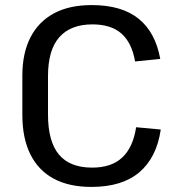

<svg xmlns="http://www.w3.org/2000/svg" viewBox="-20 -728 703 756"><path d="M340 8Q252 8 191.5 -24.5Q131 -57 99.5 -120.5Q68 -184 68 -276V-430Q68 -519 100 -581Q132 -643 192.5 -675.5Q253 -708 341 -708Q459 -708 525.5 -654.5Q592 -601 611 -496L512 -486Q499 -560 458 -596Q417 -632 344 -632Q258 -632 213.5 -581.5Q169 -531 169 -428V-277Q169 -171 212 -119.5Q255 -68 343 -68Q419 -68 461.5 -108Q504 -148 516 -227L613 -218Q597 -108 529 -50Q461 8 340 8Z"/></svg>

Font: Pathway Extreme 28pt Medium
Style: Regular
Weight: 500
Designer: Eduardo Rodriguez Tunni
Foundry: Eduardo Rodriguez Tunni
Version: Version 1.001;gftools[0.9.26]